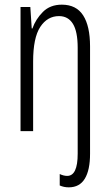

<svg xmlns="http://www.w3.org/2000/svg" viewBox="-20 -562 472 823"><path d="M275 241Q264 241 254.5 239Q245 237 236 233V184Q253 192 268 192Q313 192 313 97V-357Q313 -427 292.5 -460Q272 -493 233 -493Q183 -493 152.5 -446.5Q122 -400 122 -298V0H68V-532H110L116 -440H119Q133 -480 164 -511Q195 -542 245 -542Q307 -542 336.5 -496Q366 -450 366 -363V97Q366 167 343.5 204Q321 241 275 241Z"/></svg>

Font: Noto Sans Thai ExtCond Light
Style: Regular
Weight: 300
Width: 2
Designer: Monotype Design Team
Foundry: Monotype Imaging Inc.
Version: Version 2.002; ttfautohint (v1.8.4.7-5d5b)